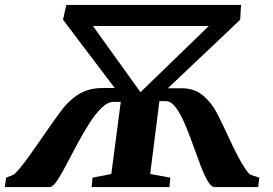

<svg xmlns="http://www.w3.org/2000/svg" viewBox="-46 -763 1115 783"><path d="M-26.5 0 -21 -38.5 9.5 -50.5Q17.5 -56 33.8 -75.5Q50 -95 70.5 -123.2Q91 -151.5 112.8 -183.2Q134.5 -215 155 -244.2Q175.5 -273.5 191.8 -295.8Q208 -318 216 -327Q237 -351.5 259.8 -368.5Q282.5 -385.5 309.8 -394.8Q337 -404 371.5 -404H422L211 -682.5L224.5 -743H937L933.5 -682.5L638.5 -403H694Q739.5 -403 769.8 -382.5Q800 -362 824 -326.5Q832.5 -314 844 -291.5Q855.5 -269 868.8 -240.8Q882 -212.5 896 -182.8Q910 -153 924 -126.2Q938 -99.5 951 -79.5Q964 -59.5 974.5 -50.5L1011.5 -38.5L1007 0H830Q815.5 0 800.8 -25.2Q786 -50.5 771 -90.5Q756 -130.5 740 -175.2Q724 -220 706.8 -260Q689.5 -300 670.5 -325.2Q651.5 -350.5 630 -350.5H604L566.5 -53.5L648.5 -38.5L645 0H327.5L331.5 -38.5L408 -53.5L446.5 -347.5H417Q393 -347.5 367.5 -322.5Q342 -297.5 317 -257.8Q292 -218 268.2 -173.8Q244.5 -129.5 223.8 -89.8Q203 -50 186 -25Q169 0 157 0ZM527 -387 805.5 -657H333Z"/></svg>

Font: Merriweather 60pt ExtraBold
Style: Italic
Weight: 800
Italic angle: -7.8°
Version: Version 2.101